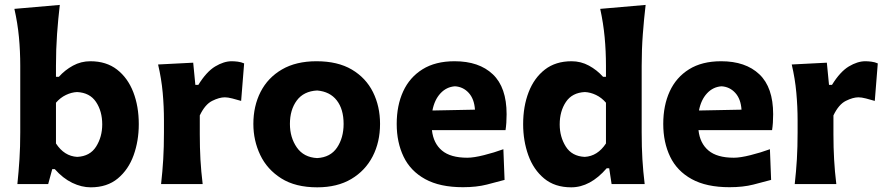

<svg xmlns="http://www.w3.org/2000/svg" viewBox="-20 -768 3700 801"><path d="M358.5 13.5Q320.5 13.5 281.5 -5.2Q242.5 -24 208.5 -62.5H198L181 0H52.5Q58 -53.5 61.2 -103.8Q64.5 -154 64.5 -216V-493.5Q64.5 -554.5 59 -613Q53.5 -671.5 40 -731L229.5 -747.5Q222.5 -688.5 218 -625.5Q213.5 -562.5 213.5 -493.5V-447.5H225.5Q251 -476 284.5 -494.2Q318 -512.5 357 -512.5Q423.5 -512.5 468.2 -477.8Q513 -443 536 -383.8Q559 -324.5 559 -250Q559 -180.5 537.5 -120.5Q516 -60.5 471.5 -23.5Q427 13.5 358.5 13.5ZM302 -113.5Q355.5 -116 381 -156.5Q406.5 -197 406.5 -249Q406.5 -304 380.5 -342.8Q354.5 -381.5 301.5 -384Q278.5 -383 255 -371.8Q231.5 -360.5 213.5 -339.5V-169.5Q248 -116.5 302 -113.5Z M652 0Q658 -53.5 661 -103.8Q664 -154 664 -216V-266Q664 -323 658.8 -381.2Q653.5 -439.5 639.5 -499L786 -506.5L795 -414H807.5Q841.5 -469 877.8 -490.8Q914 -512.5 946.5 -512.5Q957.5 -512.5 971.8 -510.8Q986 -509 998.5 -503.5L986 -347Q968 -352.5 949.2 -357.2Q930.5 -362 918 -362Q895 -362 865.2 -347.2Q835.5 -332.5 813.5 -286.5V-208Q813.5 -152 816.2 -102.8Q819 -53.5 825.5 0Z M1303.5 13.5Q1212.5 13.5 1153.5 -23.8Q1094.5 -61 1065.8 -121.2Q1037 -181.5 1037 -251Q1037 -325.5 1067.2 -384.8Q1097.5 -444 1156.2 -478.2Q1215 -512.5 1300.5 -512.5Q1389 -512.5 1447.8 -477.8Q1506.5 -443 1536 -383.8Q1565.5 -324.5 1565.5 -251Q1565.5 -175.5 1534.8 -115.8Q1504 -56 1445.5 -21.2Q1387 13.5 1303.5 13.5ZM1303 -108.5Q1358.5 -111.5 1386 -152.2Q1413.5 -193 1413.5 -251Q1413.5 -312.5 1385 -349.2Q1356.5 -386 1303 -390.5Q1247 -387.5 1218.2 -348.8Q1189.5 -310 1189.5 -251Q1189.5 -194.5 1218.2 -153Q1247 -111.5 1303 -108.5Z M1911.5 13Q1815 13 1753.8 -20.8Q1692.5 -54.5 1663.8 -114.2Q1635 -174 1635 -251Q1635 -328 1662 -386.8Q1689 -445.5 1742.8 -479Q1796.5 -512.5 1876.5 -512.5Q1978.5 -512.5 2036 -458Q2093.5 -403.5 2093.5 -291.5Q2093.5 -254 2089 -225H1782Q1788 -170 1823.8 -140Q1859.5 -110 1929.5 -110Q1956.5 -110 1999.2 -120.8Q2042 -131.5 2080 -145.5L2085 -17.5Q2054 -9 2011 2Q1968 13 1911.5 13ZM1878 -408Q1842.5 -405.5 1817.5 -378.5Q1792.5 -351.5 1784 -307L1961.5 -310.5Q1958.5 -355.5 1935.2 -380.8Q1912 -406 1878 -408Z M2363 13.5Q2294.5 13.5 2250 -23.5Q2205.5 -60.5 2184 -120.5Q2162.5 -180.5 2162.5 -250Q2162.5 -324.5 2185.5 -383.8Q2208.5 -443 2253.2 -477.8Q2298 -512.5 2364.5 -512.5Q2403.5 -512.5 2437 -494.2Q2470.5 -476 2496 -447.5H2508V-493.5Q2508 -554.5 2502.5 -613Q2497 -671.5 2484 -731L2673.5 -747.5Q2666.5 -688.5 2661.8 -625.5Q2657 -562.5 2657 -493.5V-216Q2657 -154 2660 -103.8Q2663 -53.5 2669.5 0H2531.5L2521.5 -66H2511Q2442.5 13.5 2363 13.5ZM2419.5 -113.5Q2473 -116.5 2508 -169.5V-339.5Q2490 -360.5 2466.5 -371.8Q2443 -383 2420 -384Q2367 -381.5 2341 -342.8Q2315 -304 2315 -249Q2315 -197 2340.5 -156.5Q2366 -116 2419.5 -113.5Z M3023.5 13Q2927 13 2865.8 -20.8Q2804.5 -54.5 2775.8 -114.2Q2747 -174 2747 -251Q2747 -328 2774 -386.8Q2801 -445.5 2854.8 -479Q2908.5 -512.5 2988.5 -512.5Q3090.5 -512.5 3148 -458Q3205.5 -403.5 3205.5 -291.5Q3205.5 -254 3201 -225H2894Q2900 -170 2935.8 -140Q2971.5 -110 3041.5 -110Q3068.5 -110 3111.2 -120.8Q3154 -131.5 3192 -145.5L3197 -17.5Q3166 -9 3123 2Q3080 13 3023.5 13ZM2990 -408Q2954.5 -405.5 2929.5 -378.5Q2904.5 -351.5 2896 -307L3073.5 -310.5Q3070.5 -355.5 3047.2 -380.8Q3024 -406 2990 -408Z M3295.5 0Q3301.5 -53.5 3304.5 -103.8Q3307.5 -154 3307.5 -216V-266Q3307.5 -323 3302.2 -381.2Q3297 -439.5 3283 -499L3429.5 -506.5L3438.5 -414H3451Q3485 -469 3521.2 -490.8Q3557.5 -512.5 3590 -512.5Q3601 -512.5 3615.2 -510.8Q3629.5 -509 3642 -503.5L3629.5 -347Q3611.5 -352.5 3592.8 -357.2Q3574 -362 3561.5 -362Q3538.5 -362 3508.8 -347.2Q3479 -332.5 3457 -286.5V-208Q3457 -152 3459.8 -102.8Q3462.5 -53.5 3469 0Z"/></svg>

Font: Commissioner Flair
Style: Bold
Weight: 700
Designer: Kostas Bartsokas
Foundry: Kostas Bartsokas
Version: Version 1.000; ttfautohint (v1.8.3)